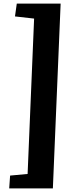

<svg xmlns="http://www.w3.org/2000/svg" viewBox="-20 -832 429 1064"><path d="M169 -729 63 -741 73 -812H316L273 212H31L36 141L133 132Z"/></svg>

Font: Literata 12pt
Style: Bold Italic
Weight: 700
Italic angle: -2°
Designer: Latin by Veronika Burian and Jose Scaglione. Greek by Irene Vlachou. Cyrillic by Vera Evstafieva
Foundry: TypeTogether
Version: Version 3.002